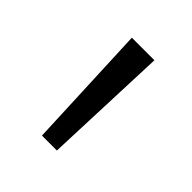

<svg xmlns="http://www.w3.org/2000/svg" viewBox="-92 -771 373 373"><g transform="rotate(45 94.5 -585.0)"><path d="M126 -714H64L75 -456H116Z"/></g></svg>

Font: Noto Sans Myanmar Condensed Light
Style: Regular
Weight: 300
Width: 3
Designer: Monotype Design Team
Foundry: Monotype Imaging Inc.
Version: Version 2.107